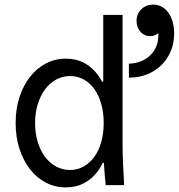

<svg xmlns="http://www.w3.org/2000/svg" viewBox="-20 -805 777 835"><path d="M266.4 10Q311.6 10 347.7 -9.6Q383.8 -29.2 408.9 -65.5Q434 -101.8 447.7 -153.5Q461.4 -205.2 461.4 -270Q461.4 -334.8 447.7 -386.5Q434 -438.2 408.9 -474.5Q383.8 -510.8 347.7 -530.4Q311.6 -550 266.8 -550Q219.6 -550 179.6 -529Q139.6 -508 110.3 -470.5Q81 -433 64.5 -381.8Q48 -330.6 48 -270Q48 -209.4 64.5 -158.2Q81 -107 110.1 -69.5Q139.2 -32 179.2 -11Q219.2 10 266.4 10ZM284.2 -65.8Q251.2 -65.8 223.3 -81.2Q195.4 -96.6 175.3 -123.6Q155.2 -150.6 143.9 -188.4Q132.6 -226.2 132.6 -270Q132.6 -314.4 144.2 -351.9Q155.8 -389.4 175.9 -416.4Q196 -443.4 223.9 -458.8Q251.8 -474.2 284.8 -474.2Q317.2 -474.2 344.2 -459.4Q371.2 -444.6 390.4 -417.6Q409.6 -390.6 420.3 -352.8Q431 -315 431 -270Q431 -225 420.3 -187.2Q409.6 -149.4 390.1 -122.7Q370.6 -96 343.6 -80.9Q316.6 -65.8 284.2 -65.8ZM439.8 0H520Q517 -48 515 -95Q513 -142 513 -180V-740H429V-449.8H421L446.8 -250L430.4 -170Q430.4 -125.6 432.6 -85Q434.8 -44.4 439.8 0ZM417.8 -96.8H427.8H431.8H441.8L429.8 -108.8ZM540.6 -528.2V-467.4Q582.8 -467 618.7 -481.2Q654.6 -495.4 681 -521Q707.4 -546.6 722.4 -581.9Q737.4 -617.2 737.4 -659Q737.4 -686.6 730.9 -709.6Q724.4 -732.6 712.4 -749.6Q700.4 -766.6 683.5 -775.8Q666.6 -785 646.4 -785Q615.6 -785 594.7 -764.9Q573.8 -744.8 573.8 -714Q573.8 -686.2 590.7 -667Q607.6 -647.8 632.6 -647.8Q656.8 -647.8 672.8 -665.7Q688.8 -683.6 688.8 -710.6L645.2 -720.2Q656.6 -705 662.6 -687.2Q668.6 -669.4 668.6 -649.2Q668.6 -623.6 659 -601.6Q649.4 -579.6 632.4 -563.5Q615.4 -547.4 591.8 -538.1Q568.2 -528.8 540.6 -528.2Z"/></svg>

Font: CommitMonoV142 ExtLt
Style: Regular
Weight: 200
Monospace: yes
Designer: Eigil Nikolajsen
Foundry: Eigil Nikolajsen
Version: Version 1.142